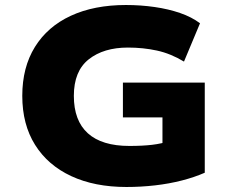

<svg xmlns="http://www.w3.org/2000/svg" viewBox="-20 -736 923 767"><path d="M485 11Q358 11 264.5 -32.5Q171 -76 120 -157.5Q69 -239 69 -353Q69 -467 119.5 -548.5Q170 -630 263 -673Q356 -716 483 -716Q542 -716 597.5 -708Q653 -700 699.5 -684Q746 -668 779 -643L715 -490Q662 -522 607 -534Q552 -546 491 -546Q394 -546 334.5 -499Q275 -452 275 -353Q275 -254 331 -203.5Q387 -153 497 -153Q549 -153 587.5 -157.5Q626 -162 662 -174L629 -119V-267H471V-406H798V-46Q757 -28 706.5 -15Q656 -2 599.5 4.5Q543 11 485 11Z"/></svg>

Font: Nunito Sans 7pt SemiExpanded Black
Style: Regular
Weight: 900
Width: 6
Designer: Vernon Adams
Foundry: Vernon Adams
Version: Version 3.101;gftools[0.9.27]